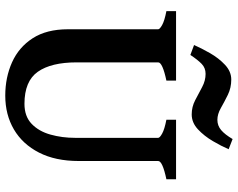

<svg xmlns="http://www.w3.org/2000/svg" viewBox="-105 -759 878 708"><g transform="rotate(90 334.0 -405.0)"><path d="M332.5 14.6Q265.6 14.6 210 -10.3Q154.3 -35.2 121.1 -86.4Q87.9 -137.7 87.9 -216.8V-549.3Q87.9 -555.2 72 -564Q56.2 -572.8 21 -579.6V-615.2H277.3V-579.6Q210 -565.4 210 -549.3V-248.5Q210 -154.8 244.6 -105.5Q279.3 -56.2 362.8 -56.2Q409.2 -56.2 436.8 -82.8Q464.4 -109.4 476.3 -152.1Q488.3 -194.8 488.3 -243.2V-549.3Q488.3 -555.2 472.4 -564Q456.5 -572.8 421.4 -579.6V-615.2H641.1V-579.6Q573.7 -565.4 573.7 -549.3V-255.9Q573.7 -170.4 542.7 -109.9Q511.7 -49.3 457.3 -17.3Q402.8 14.6 332.5 14.6ZM182.6 -668 146 -681.6Q157.7 -708.5 176 -740.5Q194.3 -772.5 219 -795.7Q243.7 -818.8 273.4 -818.8Q303.7 -818.8 329.6 -806.2Q355.5 -793.5 378.2 -780.5Q400.9 -767.6 421.9 -767.6Q443.4 -767.6 459.7 -781.5Q476.1 -795.4 492.7 -823.7L530.3 -809.1Q519 -782.7 500.2 -750.7Q481.4 -718.8 456.8 -695.8Q432.1 -672.9 401.9 -672.9Q374 -672.9 349.4 -685.8Q324.7 -698.7 301 -711.4Q277.3 -724.1 252.4 -724.1Q230.5 -724.1 215.6 -709.7Q200.7 -695.3 182.6 -668Z"/></g></svg>

Font: David Libre
Style: Bold
Weight: 700
Designer: Ismar David, J. Victor Gaultney, Annie Olsen and Meir Sadan
Foundry: Monotype Imaging Inc. & SIL International
Version: Version 1.100; ttfautohint (v1.8.4.7-5d5b)